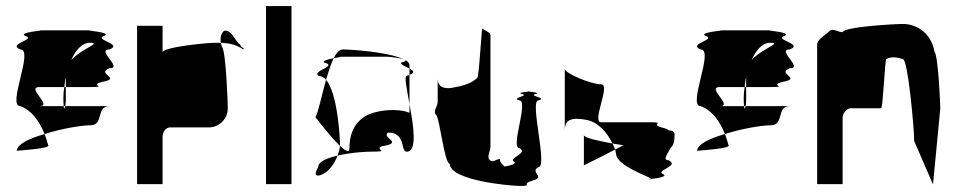

<svg xmlns="http://www.w3.org/2000/svg" viewBox="-20 -795 3162 633"><path d="M35 -298ZM35 -298C49 -299 149 -306 139 -316C135 -329 132 -341 127 -353C78 -339 38 -321 35 -298ZM47 -445C83 -432 109 -398 127 -353C185 -372 252 -382 278 -382C324 -382 295 -445 341 -445H195C193 -437 191 -433 190 -445H110C156 -445 64 -508 110 -508H192C194 -519 194 -530 197 -541V-508H278C341 -508 265 -514 322 -526C380 -538 295 -552 341 -570C387 -570 295 -632 341 -632C387 -650 289 -664 322 -676C356 -689 250 -695 278 -695H110C138 -695 32 -689 65 -676C99 -664 2 -650 47 -632C93 -632 2 -445 47 -445ZM189 -474C189 -460 189 -451 190 -445H195C197 -453 197 -464 197 -464V-508H192C190 -496 189 -485 189 -474ZM215 -597C229 -630 251 -654 276 -654C318 -654 249 -635 215 -597Z M432 -188H516V-344C516 -360 527 -375 541 -375H668C703 -375 731 -403 731 -438C731 -454 725 -627 712 -640C710 -645 709 -650 708 -654H690C662 -654 516 -640 516 -622V-710H432ZM708 -654C736 -653 761 -647 782 -632C788 -638 773 -638 773 -646C754 -660 746 -694 722 -694C715 -694 704 -678 708 -654Z M857 -188H941V-775H857Z M1020 -409C1020 -409 1068 -345 1101 -314V-318C1101 -335 1094 -486 1055 -532C1040 -478 1028 -420 1020 -409ZM1029 -244C1012 -216 1024 -210 1046 -222C1065 -231 1083 -256 1093 -282C1058 -274 1029 -262 1029 -244ZM1030 -545C1039 -545 1048 -540 1055 -532C1063 -559 1071 -584 1080 -603C1063 -600 1043 -595 1048 -589C1097 -577 1007 -562 1030 -545ZM1080 -603C1099 -607 1115 -608 1092 -608H1259C1256 -608 1298 -605 1312 -599C1259 -625 1130 -632 1110 -632C1099 -632 1089 -621 1080 -603ZM1093 -282C1140 -293 1190 -295 1201 -295C1274 -295 1210 -301 1240 -313C1314 -325 1236 -340 1259 -358C1320 -358 1299 -295 1321 -295C1357 -295 1343 -381 1330 -452V-423C1308 -434 1254 -436 1214 -424C1169 -412 1132 -377 1132 -306C1132 -290 1119 -297 1101 -314C1100 -304 1097 -293 1093 -282ZM1303 -589C1298 -583 1317 -576 1330 -569V-580C1330 -587 1325 -592 1316 -597C1319 -595 1316 -592 1303 -589ZM1312 -599C1313 -598 1315 -598 1316 -597C1315 -598 1314 -598 1312 -599ZM1321 -545C1312 -545 1321 -502 1330 -452V-548ZM1330 -548C1350 -556 1343 -562 1330 -569Z M1418 -416C1430 -404 1445 -255 1463 -255C1463 -200 1662 -182 1693 -182C1741 -182 1694 -188 1737 -200C1780 -212 1725 -227 1755 -244C1787 -244 1725 -464 1755 -464C1787 -472 1721 -479 1745 -485C1763 -489 1735 -492 1723 -493C1712 -492 1684 -489 1701 -485C1727 -479 1662 -472 1692 -464C1724 -464 1662 -307 1692 -307C1724 -290 1656 -275 1674 -262C1686 -254 1660 -249 1643 -246C1642 -250 1625 -258 1629 -271C1615 -271 1604 -256 1594 -268C1584 -280 1597 -295 1597 -312V-680C1597 -688 1576 -695 1571 -701C1567 -707 1560 -538 1553 -538C1539 -524 1514 -513 1478 -507C1452 -501 1423 -503 1423 -536V-460C1423 -443 1406 -428 1418 -416ZM1723 -493C1728 -494 1730 -494 1723 -494C1716 -494 1718 -494 1723 -493Z M1842 -367C1843 -393 1853 -412 1917 -399C1954 -390 1982 -358 1999 -322C2012 -320 2022 -318 2035 -316C2025 -311 2017 -307 2008 -302C2010 -298 2009 -293 2011 -289C2011 -247 2126 -212 2127 -205C2146 -207 2186 -213 2164 -222C2143 -234 2224 -249 2183 -267C2163 -267 2183 -291 2192 -309C2200 -315 2204 -328 2204 -352C2204 -361 2197 -365 2185 -365C2183 -368 2177 -371 2164 -374C2119 -386 2179 -392 2120 -392H1962C1929 -392 1995 -517 1962 -517C1929 -517 1842 -553 1842 -568ZM1905 -250C1905 -250 1957 -275 2008 -302C2005 -309 2003 -315 1999 -322C1957 -330 1910 -339 1905 -349ZM2127 -205C2120 -204 2115 -204 2120 -204C2125 -204 2127 -204 2127 -204Z M2278 -298ZM2278 -298C2292 -299 2392 -306 2382 -316C2378 -329 2375 -341 2370 -353C2321 -339 2281 -321 2278 -298ZM2290 -445C2326 -432 2352 -398 2370 -353C2428 -372 2495 -382 2521 -382C2567 -382 2538 -445 2584 -445H2438C2436 -437 2434 -433 2433 -445H2353C2399 -445 2307 -508 2353 -508H2435C2437 -519 2437 -530 2440 -541V-508H2521C2584 -508 2508 -514 2565 -526C2623 -538 2538 -552 2584 -570C2630 -570 2538 -632 2584 -632C2630 -650 2532 -664 2565 -676C2599 -689 2493 -695 2521 -695H2353C2381 -695 2275 -689 2308 -676C2342 -664 2245 -650 2290 -632C2336 -632 2245 -445 2290 -445ZM2432 -474C2432 -460 2432 -451 2433 -445H2438C2440 -453 2440 -464 2440 -464V-508H2435C2433 -496 2432 -485 2432 -474ZM2458 -597C2472 -630 2494 -654 2519 -654C2561 -654 2492 -635 2458 -597Z M2674 -188H2758V-406C2758 -421 2771 -438 2784 -438H2885C2891 -438 2898 -607 2902 -600C2915 -608 2933 -608 2957 -600C2973 -600 2994 -372 2994 -330L3056 -187L3080 -437C3080 -454 3073 -612 3061 -624C3049 -692 2996 -716 2957 -716C2931 -716 2763 -707 2758 -689C2741 -689 2726 -704 2714 -692C2702 -680 2674 -665 2674 -648Z"/></svg>

Font: bitstorm
Style: excn
Weight: 400
Version: Version 0.2